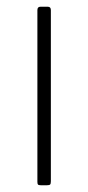

<svg xmlns="http://www.w3.org/2000/svg" viewBox="-20 -550 262 570"><path d="M131 -12Q131 -5 129 -2.5Q127 0 119 0H102Q95 0 93 -2Q91 -4 91 -10V-520Q91 -530 100 -530H122Q131 -530 131 -520Z"/></svg>

Font: Libre Franklin Thin
Style: Regular
Weight: 100
Designer: Pablo Impallari, Rodrigo Fuenzalida, Nhung Nguyen
Foundry: Impallari Type
Version: Version 3.000